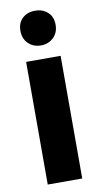

<svg xmlns="http://www.w3.org/2000/svg" viewBox="-85 -778 426 817"><g transform="rotate(-10 127.5 -369.0)"><path d="M53 0V-530H202V0ZM128 -588Q95 -588 73.5 -609Q52 -630 52 -664Q52 -699 73.5 -718.5Q95 -738 128 -738Q160 -738 182 -718.5Q204 -699 204 -664Q204 -630 182 -609Q160 -588 128 -588Z"/></g></svg>

Font: Radio Canada Big
Style: Bold
Weight: 700
Designer: Étienne Aubert Bonn
Foundry: Coppers and Brasses
Version: Version 1.001